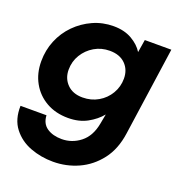

<svg xmlns="http://www.w3.org/2000/svg" viewBox="-133 -617 887 959"><g transform="rotate(20 310.0 -138.0)"><path d="M254 232Q190 232 133 210.5Q76 189 40.5 143Q5 97 7 25H145Q147 69 178 90Q209 111 256 111Q311 111 355 76.5Q399 42 412 -27L422 -80Q394 -46 351 -22.5Q308 1 250 1Q184 1 134 -27.5Q84 -56 56 -106Q28 -156 28 -220Q28 -279 49.5 -331Q71 -383 110 -422.5Q149 -462 200 -485Q251 -508 309 -508Q366 -508 406.5 -484.5Q447 -461 467 -428L478 -496H619L552 -27Q540 60 495.5 117.5Q451 175 388 203.5Q325 232 254 232ZM283 -120Q329 -120 366 -141.5Q403 -163 424.5 -199.5Q446 -236 446 -279Q446 -326 416 -356Q386 -386 333 -386Q288 -386 251.5 -364.5Q215 -343 193 -307Q171 -271 171 -227Q171 -181 201 -150.5Q231 -120 283 -120Z"/></g></svg>

Font: Host Grotesk ExtraBold
Style: Italic
Weight: 800
Italic angle: -8°
Designer: Doğukan Karapınar
Foundry: Element Type
Version: Version 1.003; ttfautohint (v1.8.4.7-5d5b)